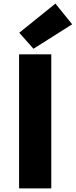

<svg xmlns="http://www.w3.org/2000/svg" viewBox="-20 -1047 421 1067"><path d="M86 0H265V-745H86ZM166 -776 381 -912 288 -1027 87 -865Z"/></svg>

Font: Noto Sans CJK HK Black
Style: Regular
Weight: 900
Designer: Ryoko NISHIZUKA 西塚涼子 (kana, bopomofo & ideographs); Paul D. Hunt (Latin, Greek & Cyrillic); Sandoll Communications 산돌커뮤니
Foundry: Adobe
Version: Version 2.004;hotconv 1.0.118;makeotfexe 2.5.65603